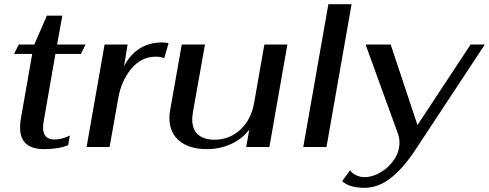

<svg xmlns="http://www.w3.org/2000/svg" viewBox="-20 -703 2338 918"><path d="M76 -93Q76 -116 80 -137L134 -445H47L70 -490H144L204 -628H278L253 -490H389L367 -445H245L189 -124Q186 -108 186 -93Q186 -36 240 -36Q276 -36 314 -55L306 -9Q261 10 191 10Q76 10 76 -93Z M480 -490H590L573 -386Q601 -441 647 -470.5Q693 -500 753 -500Q778 -500 786 -496L765 -424Q752 -432 725 -432Q655 -432 607 -373.5Q559 -315 545 -231L504 0H394Z M790 -139Q790 -160 794 -179L849 -490H960L903 -170Q899 -144 899 -133Q899 -85 926.5 -60Q954 -35 1006 -35Q1077 -35 1129 -83Q1181 -131 1195 -211L1244 -490H1354L1268 0H1157L1172 -84Q1140 -40 1086 -15Q1032 10 970 10Q885 10 837.5 -29.5Q790 -69 790 -139Z M1550 -683H1661L1541 0H1430Z M1616 163 1654 111Q1662 125 1682 134.5Q1702 144 1722 144Q1761 144 1800 121Q1839 98 1864.5 60Q1890 22 1890 -21Q1890 -41 1884 -60L1728 -490H1848L1976 -105L2230 -490H2298L1965 15Q1906 104 1846.5 149.5Q1787 195 1723 195Q1650 195 1616 163Z"/></svg>

Font: Fahkwang Medium
Style: Italic
Weight: 500
Italic angle: -10°
Version: Version 1.000; ttfautohint (v1.6)